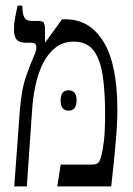

<svg xmlns="http://www.w3.org/2000/svg" viewBox="-20 -667 477 687"><path d="M31 0 51 -272Q57 -349 74.5 -397.5Q92 -446 100 -463Q106 -476 108 -484Q110 -492 110 -497Q110 -514 94 -514H75Q48 -514 39 -526Q30 -538 30 -561Q30 -583 34.5 -606.5Q39 -630 43 -647H60V-644Q60 -620 66.5 -606Q73 -592 95 -592H119Q134 -592 137.5 -584Q141 -576 141 -565V-516L142 -515L202 -598H215Q301 -598 350.5 -517.5Q400 -437 400 -273Q400 -244 398 -211.5Q396 -179 391.5 -130Q387 -81 378 0H185L197 -78H305Q325 -78 331.5 -84.5Q338 -91 343 -111Q348 -131 352 -164Q356 -197 356 -263Q356 -339 347.5 -396.5Q339 -454 315 -486Q291 -518 244 -518Q206 -518 179 -497Q152 -476 134.5 -441.5Q117 -407 107.5 -363.5Q98 -320 95 -275L76 0ZM197 -308Q197 -344 225 -344Q254 -344 254 -308Q254 -271 225 -271Q197 -271 197 -308Z"/></svg>

Font: Noto Serif Hebrew ExtraCondensed
Style: Regular
Weight: 400
Width: 2
Designer: Monotype Design Team
Foundry: Monotype Imaging Inc.
Version: Version 2.004; ttfautohint (v1.8.4.7-5d5b)